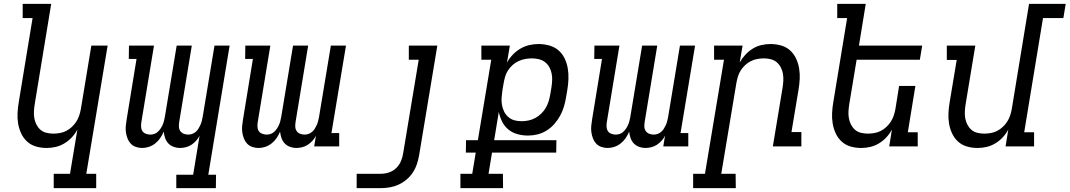

<svg xmlns="http://www.w3.org/2000/svg" viewBox="-20 -755 5515 990"><path d="M476 215H257V141H341L379 -87Q368 -66 351 -47.5Q334 -29 312.5 -16Q291 -3 267.5 2.5Q244 8 221 8Q192 8 166 0.5Q140 -7 120.5 -24.5Q101 -42 89.5 -66.5Q78 -91 73.5 -118Q69 -145 70.5 -173Q72 -201 77 -230L148 -662H97V-735H244L159 -218Q156 -199 155 -181Q154 -163 157 -145.5Q160 -128 168 -112.5Q176 -97 188.5 -86Q201 -75 218.5 -70.5Q236 -66 255 -66Q271 -66 288.5 -69Q306 -72 321.5 -80Q337 -88 350.5 -100.5Q364 -113 373.5 -128Q383 -143 388.5 -159.5Q394 -176 397 -193L451 -520H535L425 141H476Z M1093 215H889V146H976L1009 -55Q1002 -41 991 -29Q980 -17 967 -8.5Q954 0 938.5 4Q923 8 908 8Q891 8 875 2Q859 -4 848 -15.5Q837 -27 831.5 -43Q826 -59 824 -76Q817 -59 806.5 -43.5Q796 -28 781 -16Q766 -4 748.5 2Q731 8 713 8Q696 8 680.5 2.5Q665 -3 654.5 -14Q644 -25 638 -40Q632 -55 629.5 -71.5Q627 -88 628.5 -105Q630 -122 633 -139L684 -451H644L645 -520H774L709 -126Q707 -114 707.5 -101.5Q708 -89 714 -79.5Q720 -70 731.5 -65.5Q743 -61 755 -61Q766 -61 776 -64.5Q786 -68 794 -75.5Q802 -83 808 -92Q814 -101 818.5 -111Q823 -121 825.5 -131.5Q828 -142 830 -152L891 -520H969L904 -126Q902 -114 902.5 -101.5Q903 -89 909.5 -79.5Q916 -70 927 -65.5Q938 -61 951 -61Q961 -61 971 -64.5Q981 -68 989.5 -75.5Q998 -83 1003.5 -92Q1009 -101 1013.5 -111Q1018 -121 1020.5 -131.5Q1023 -142 1025 -152L1086 -520H1164L1054 146H1094Z M1313 8Q1296 8 1280.5 2.5Q1265 -3 1254.5 -14Q1244 -25 1238 -40Q1232 -55 1229.5 -71.5Q1227 -88 1228.5 -105Q1230 -122 1233 -139L1284 -451H1244L1245 -520H1374L1309 -126Q1307 -114 1307.5 -101.5Q1308 -89 1314 -79.5Q1320 -70 1331.5 -65.5Q1343 -61 1355 -61Q1366 -61 1376 -64.5Q1386 -68 1394 -75.5Q1402 -83 1408 -92Q1414 -101 1418.5 -111Q1423 -121 1425.5 -131.5Q1428 -142 1430 -152L1491 -520H1569L1504 -126Q1502 -114 1502.5 -101.5Q1503 -89 1509.5 -79.5Q1516 -70 1527 -65.5Q1538 -61 1551 -61Q1561 -61 1571 -64.5Q1581 -68 1589.5 -75.5Q1598 -83 1603.5 -92Q1609 -101 1613.5 -111Q1618 -121 1620.5 -131.5Q1623 -142 1625 -152L1686 -520H1764L1689 -69H1729V0H1600L1609 -55Q1602 -41 1591 -29Q1580 -17 1567 -8.5Q1554 0 1538.5 4Q1523 8 1508 8Q1491 8 1475 2Q1459 -4 1448 -15.5Q1437 -27 1431.5 -43Q1426 -59 1424 -76Q1417 -59 1406.5 -43.5Q1396 -28 1381 -16Q1366 -4 1348.5 2Q1331 8 1313 8Z M1819 215V141H1944Q1965 141 1986 134Q2007 127 2023 111.5Q2039 96 2047.5 75.5Q2056 55 2059 34L2139 -447H2088V-520H2235L2141 46Q2137 69 2129.5 91.5Q2122 114 2108.5 134.5Q2095 155 2076 171Q2057 187 2035 197Q2013 207 1990 211Q1967 215 1944 215Z M2574 215H2354V141H2415L2433 32H2382L2383 -32H2444L2513 -447H2462V-520H2609L2594 -432Q2606 -454 2623.5 -472.5Q2641 -491 2663 -504Q2685 -517 2709 -522.5Q2733 -528 2756 -528Q2785 -528 2812 -520.5Q2839 -513 2859 -496Q2879 -479 2891 -454.5Q2903 -430 2907.5 -403Q2912 -376 2911 -347.5Q2910 -319 2905 -290L2899 -255Q2895 -230 2888 -206Q2881 -182 2868.5 -159Q2856 -136 2838.5 -116Q2821 -96 2798.5 -82Q2776 -68 2751.5 -62Q2727 -56 2702 -56Q2674 -56 2647.5 -63.5Q2621 -71 2601 -87.5Q2581 -104 2569 -128Q2557 -152 2552 -178L2528 -32H2849L2848 32H2517L2499 141H2573ZM2669 -130Q2686 -130 2704 -133.5Q2722 -137 2739 -146Q2756 -155 2770 -168.5Q2784 -182 2793.5 -198Q2803 -214 2808.5 -231.5Q2814 -249 2817 -267L2823 -302Q2826 -321 2827 -339.5Q2828 -358 2824.5 -375.5Q2821 -393 2812.5 -408.5Q2804 -424 2790.5 -434.5Q2777 -445 2759.5 -449.5Q2742 -454 2723 -454Q2706 -454 2689 -451Q2672 -448 2655 -440.5Q2638 -433 2624 -420.5Q2610 -408 2600 -393Q2590 -378 2585 -361Q2580 -344 2577 -327L2571 -292Q2568 -272 2566.5 -253Q2565 -234 2568 -215.5Q2571 -197 2579 -180.5Q2587 -164 2600.5 -152Q2614 -140 2631.5 -135Q2649 -130 2669 -130Z M3113 8Q3096 8 3080.5 2.5Q3065 -3 3054.5 -14Q3044 -25 3038 -40Q3032 -55 3029.5 -71.5Q3027 -88 3028.5 -105Q3030 -122 3033 -139L3084 -451H3044L3045 -520H3174L3109 -126Q3107 -114 3107.5 -101.5Q3108 -89 3114 -79.5Q3120 -70 3131.5 -65.5Q3143 -61 3155 -61Q3166 -61 3176 -64.5Q3186 -68 3194 -75.5Q3202 -83 3208 -92Q3214 -101 3218.5 -111Q3223 -121 3225.5 -131.5Q3228 -142 3230 -152L3291 -520H3369L3304 -126Q3302 -114 3302.5 -101.5Q3303 -89 3309.5 -79.5Q3316 -70 3327 -65.5Q3338 -61 3351 -61Q3361 -61 3371 -64.5Q3381 -68 3389.5 -75.5Q3398 -83 3403.5 -92Q3409 -101 3413.5 -111Q3418 -121 3420.5 -131.5Q3423 -142 3425 -152L3486 -520H3564L3489 -69H3529V0H3400L3409 -55Q3402 -41 3391 -29Q3380 -17 3367 -8.5Q3354 0 3338.5 4Q3323 8 3308 8Q3291 8 3275 2Q3259 -4 3248 -15.5Q3237 -27 3231.5 -43Q3226 -59 3224 -76Q3217 -59 3206.5 -43.5Q3196 -28 3181 -16Q3166 -4 3148.5 2Q3131 8 3113 8Z M3774 215H3554V141H3615L3713 -447H3662V-520H3809L3794 -433Q3806 -454 3823 -472.5Q3840 -491 3861 -504Q3882 -517 3905.5 -522.5Q3929 -528 3952 -528Q3981 -528 4007.5 -520.5Q4034 -513 4053.5 -495.5Q4073 -478 4084.5 -453.5Q4096 -429 4100.5 -402Q4105 -375 4103.5 -347Q4102 -319 4097 -290L4061 -74H4112V0H3965L4015 -302Q4018 -321 4019 -339Q4020 -357 4017 -374.5Q4014 -392 4006 -407.5Q3998 -423 3985 -434Q3972 -445 3955 -449.5Q3938 -454 3919 -454Q3903 -454 3885.5 -451Q3868 -448 3852 -440Q3836 -432 3822.5 -419.5Q3809 -407 3799.5 -392Q3790 -377 3785 -360.5Q3780 -344 3777 -327L3699 141H3773Z M4421 8Q4392 8 4366 0.5Q4340 -7 4320.5 -24.5Q4301 -42 4289.5 -66.5Q4278 -91 4273.5 -118Q4269 -145 4270.5 -173Q4272 -201 4277 -230L4348 -662H4297V-735H4444L4409 -520H4735L4723 -447H4397L4359 -218Q4356 -199 4355 -181Q4354 -163 4357 -145.5Q4360 -128 4368 -112.5Q4376 -97 4388.5 -86Q4401 -75 4418.5 -70.5Q4436 -66 4455 -66Q4471 -66 4488.5 -69Q4506 -72 4521.5 -80Q4537 -88 4550.5 -100.5Q4564 -113 4573.5 -128Q4583 -143 4588.5 -159.5Q4594 -176 4597 -193L4616 -312H4700L4661 -73H4712V0H4565L4579 -87Q4568 -66 4551 -47.5Q4534 -29 4512.5 -16Q4491 -3 4467.5 2.5Q4444 8 4421 8Z M5021 8Q4992 8 4966 0.5Q4940 -7 4920.5 -24.5Q4901 -42 4889.5 -66.5Q4878 -91 4873.5 -118Q4869 -145 4870.5 -173Q4872 -201 4877 -230L4913 -446H4862V-520H5009L4959 -218Q4956 -199 4955 -181Q4954 -163 4957 -145.5Q4960 -128 4968 -112.5Q4976 -97 4988.5 -86Q5001 -75 5018.5 -70.5Q5036 -66 5055 -66Q5071 -66 5088.5 -69Q5106 -72 5121.5 -80Q5137 -88 5150.5 -100.5Q5164 -113 5173.5 -128Q5183 -143 5188.5 -159.5Q5194 -176 5197 -193L5286 -735H5475L5463 -662H5358L5261 -73H5312V0H5165L5179 -87Q5168 -66 5151 -47.5Q5134 -29 5112.5 -16Q5091 -3 5067.5 2.5Q5044 8 5021 8Z"/></svg>

Font: Iosevka HT Extended
Style: Italic
Weight: 400
Width: 7
Italic angle: -9°
Monospace: yes
Designer: Belleve Invis
Foundry: Belleve Invis
Version: Version 32.3.0; ttfautohint (v1.8.4)